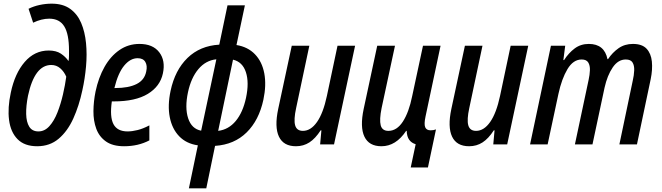

<svg xmlns="http://www.w3.org/2000/svg" viewBox="-20 -789 3616 1049"><path d="M183 10Q114 10 76 -28.5Q38 -67 29.5 -133.5Q21 -200 39 -283Q61 -388 115 -450.5Q169 -513 246 -513Q287 -513 312.5 -496Q338 -479 353 -457H355Q357 -472 357 -487Q357 -502 357 -513Q357 -603 331 -645Q305 -687 249 -687Q207 -687 161 -665L136 -741Q164 -755 197 -762Q230 -769 262 -769Q324 -769 363.5 -740.5Q403 -712 423.5 -663.5Q444 -615 450 -553.5Q456 -492 450 -425.5Q444 -359 430 -296Q412 -211 380.5 -141.5Q349 -72 300.5 -31Q252 10 183 10ZM190 -71Q224 -71 250 -100Q276 -129 294 -175Q312 -221 324 -273Q336 -325 342 -370Q330 -398 309 -416Q288 -434 260 -434Q169 -434 133 -266Q122 -210 123 -166Q124 -122 140 -96.5Q156 -71 190 -71Z M658 10Q596 10 559 -16Q522 -42 506 -85.5Q490 -129 490.5 -182Q491 -235 502 -289Q518 -365 551 -423.5Q584 -482 632.5 -515.5Q681 -549 742 -549Q815 -549 850 -503.5Q885 -458 870 -388Q855 -317 787.5 -276Q720 -235 602 -235H591Q579 -150 600 -110.5Q621 -71 677 -71Q702 -71 732 -78.5Q762 -86 796 -104V-22Q735 10 658 10ZM732 -471Q692 -471 658.5 -430.5Q625 -390 605 -308H610Q683 -308 726.5 -330Q770 -352 779 -399Q786 -430 774 -450.5Q762 -471 732 -471Z M1012 240 1061 5Q998 -4 959 -44.5Q920 -85 907.5 -149Q895 -213 912 -293Q936 -406 1004.5 -472.5Q1073 -539 1178 -545L1223 -760H1318L1272 -543Q1334 -533 1373 -492.5Q1412 -452 1424 -388Q1436 -324 1419 -244Q1395 -132 1327.5 -65.5Q1260 1 1155 8L1107 240ZM1007 -285Q989 -200 1008 -142.5Q1027 -85 1079 -75L1162 -465Q1104 -459 1064 -411.5Q1024 -364 1007 -285ZM1324 -254Q1342 -338 1323.5 -394.5Q1305 -451 1253 -463L1172 -74Q1229 -81 1268 -128Q1307 -175 1324 -254Z M1597 10Q1529 10 1504 -42.5Q1479 -95 1500 -194L1574 -539H1670L1598 -199Q1584 -135 1592.5 -104.5Q1601 -74 1635 -74Q1678 -74 1712 -122.5Q1746 -171 1766 -265L1824 -539H1920L1805 0H1729L1736 -77H1732Q1703 -32 1670.5 -11Q1638 10 1597 10Z M2224 126 2251 -1Q2228 -8 2215.5 -25.5Q2203 -43 2202 -74H2199Q2143 10 2064 10Q1996 10 1971 -42.5Q1946 -95 1967 -194L2041 -539H2138L2065 -199Q2052 -135 2060 -104.5Q2068 -74 2102 -74Q2148 -74 2181 -124.5Q2214 -175 2232 -264L2291 -539H2387L2305 -153Q2296 -111 2303 -94Q2310 -77 2333 -77Q2349 -77 2362 -82L2318 126Z M2543 10Q2475 10 2450 -42.5Q2425 -95 2446 -194L2520 -539H2616L2544 -199Q2530 -135 2538.5 -104.5Q2547 -74 2581 -74Q2624 -74 2658 -122.5Q2692 -171 2712 -265L2770 -539H2866L2751 0H2675L2682 -77H2678Q2649 -32 2616.5 -11Q2584 10 2543 10Z M2876 0 2990 -539H3068L3058 -461H3062Q3087 -500 3120 -524.5Q3153 -549 3197 -549Q3282 -549 3299 -466H3302Q3326 -502 3359.5 -525.5Q3393 -549 3438 -549Q3488 -549 3512.5 -523Q3537 -497 3541.5 -453Q3546 -409 3535 -356L3460 0H3364L3437 -348Q3444 -378 3445 -404.5Q3446 -431 3436 -447.5Q3426 -464 3399 -464Q3357 -464 3327.5 -420.5Q3298 -377 3283 -310L3217 0H3121L3196 -353Q3202 -380 3203 -405.5Q3204 -431 3194 -447.5Q3184 -464 3158 -464Q3112 -464 3080.5 -411.5Q3049 -359 3031 -276L2972 0Z"/></svg>

Font: Noto Sans Condensed Medium
Style: Italic
Weight: 500
Width: 3
Italic angle: -12°
Designer: Monotype Design Team
Foundry: Monotype Imaging Inc.
Version: Version 2.013; ttfautohint (v1.8.4.7-5d5b)